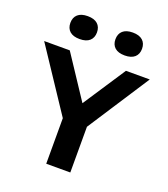

<svg xmlns="http://www.w3.org/2000/svg" viewBox="-164 -896 872 997"><g transform="rotate(20 272.0 -397.0)"><path d="M208 0V-304L235 -211L-20 -595H121.5L296.5 -330.5H258L432 -595H563.5L314 -211L341 -302.5V0ZM398 -667.5Q362 -667.5 343.2 -684.2Q324.5 -701 324.5 -730.5Q324.5 -760.5 343.2 -777.2Q362 -794 398 -794Q434 -794 452.8 -777.2Q471.5 -760.5 471.5 -730.5Q471.5 -701 452.8 -684.2Q434 -667.5 398 -667.5ZM149 -667.5Q113 -667.5 94.2 -684.2Q75.5 -701 75.5 -730.5Q75.5 -760.5 94.2 -777.2Q113 -794 149 -794Q185 -794 203.8 -777.2Q222.5 -760.5 222.5 -730.5Q222.5 -701 203.8 -684.2Q185 -667.5 149 -667.5Z"/></g></svg>

Font: Encode Sans SC Condensed Thin SemiBold
Style: Regular
Weight: 600
Version: Version 3.002